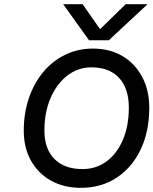

<svg xmlns="http://www.w3.org/2000/svg" viewBox="-20 -893 736 921"><path d="M502 -700H407L283 -873H376L460 -753L583 -873H688ZM94 -266Q94 -350 118.5 -422Q143 -494 187.5 -547.5Q232 -601 293 -630.5Q354 -660 426 -660Q507 -660 567.5 -624Q628 -588 662 -524Q696 -460 696 -376Q696 -263 655 -176.5Q614 -90 540 -41Q466 8 368 8Q286 8 224.5 -26.5Q163 -61 128.5 -122.5Q94 -184 94 -266ZM598 -377Q598 -469 551 -519.5Q504 -570 419 -570Q354 -570 303 -530.5Q252 -491 222.5 -422.5Q193 -354 193 -267Q193 -179 241 -130.5Q289 -82 376 -82Q442 -82 492 -119.5Q542 -157 570 -223.5Q598 -290 598 -377Z"/></svg>

Font: Overused Grotesk Medium
Style: Italic
Weight: 500
Italic angle: -10°
Version: Version 0.003